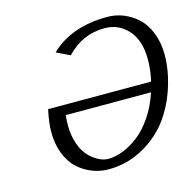

<svg xmlns="http://www.w3.org/2000/svg" viewBox="-105 -818 949 936"><g transform="rotate(-15 369.5 -350.0)"><path d="M106.9 0ZM627 -299.8H196.8Q193.8 -272.9 193.8 -249Q193.8 -196.8 208.7 -154.8Q223.6 -112.8 246.8 -88.9Q270 -64.9 294.9 -52.5Q319.8 -40 342.8 -40Q378.4 -40 417.5 -55.2Q456.5 -70.3 495.8 -100.3Q535.2 -130.4 570.3 -182.1Q605.5 -233.9 627 -299.8ZM641.1 -350.1Q653.8 -407.7 653.8 -458Q653.8 -555.7 606.4 -607.9Q559.1 -660.2 488.8 -660.2Q375.5 -660.2 295.9 -575.2L228 -607.9Q333.5 -710 516.1 -710Q557.6 -710 596.2 -694.6Q634.8 -679.2 667.2 -649.7Q699.7 -620.1 719.2 -570.6Q738.8 -521 738.8 -459Q738.8 -407.7 726.1 -350.1Q708.5 -272.9 675.5 -210.7Q642.6 -148.4 602.8 -108.2Q563 -67.9 515.6 -40.5Q468.3 -13.2 422.9 -1.7Q377.4 9.8 332 9.8Q289.1 9.8 249.8 -5.4Q210.4 -20.5 178 -49.8Q145.5 -79.1 126.2 -127.9Q106.9 -176.8 106.9 -238.8Q106.9 -284.2 121.1 -350.1Z"/></g></svg>

Font: Pfennig
Style: Italic
Weight: 500
Italic angle: -13°
Version: Version 20120410 ; ttfautohint (v0.8)